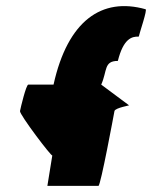

<svg xmlns="http://www.w3.org/2000/svg" viewBox="-20 -744 494 624"><path d="M45 -383C43 -372 149 -232 150 -239L134 -140H300C307 -140 350 -372 352 -383C354 -394 407 -402 399 -402L309 -469C329 -514 317 -546 363 -546C381 -618 408 -626 431 -625C433 -636 460 -714 453 -714C311 -754 200 -677 154 -469H72C65 -469 47 -394 45 -383Z"/></svg>

Font: Ampere
Style: SCUltCndIta
Weight: 400
Version: Version 1